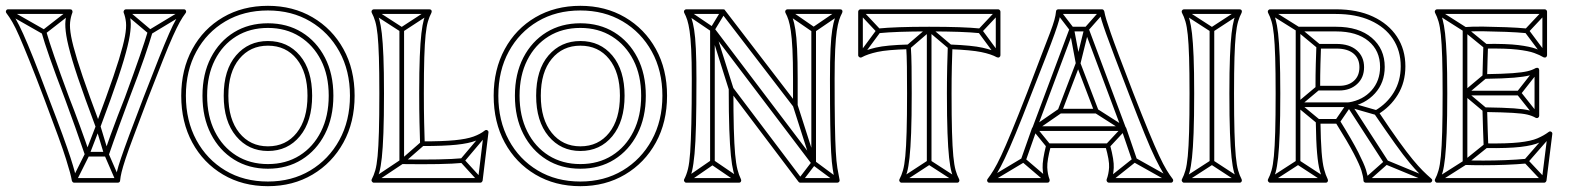

<svg xmlns="http://www.w3.org/2000/svg" viewBox="-28 -620 5394 660"><path d="M410 -586 400 -574 483 -504Q485 -503 487.5 -502.5Q490 -502 492 -503L608 -573L600 -587L484 -517Q482 -516 488.5 -515.5Q495 -515 493 -516ZM4 -587 -4 -573 119 -503Q121 -502 123.5 -502.5Q126 -503 128 -504L218 -574L208 -586L118 -516Q117 -515 123 -515.5Q129 -516 127 -517ZM131 -512 115 -508Q124 -476 143 -421.5Q162 -367 196 -278Q196 -278 196 -278Q196 -278 196 -278Q212 -235 230.5 -183Q249 -131 264 -87Q266 -85 268 -83.5Q270 -82 272 -82H338Q343 -82 346 -87Q361 -131 380 -183Q399 -235 415 -278Q415 -278 415 -278Q415 -278 415 -278Q450 -369 468.5 -423Q487 -477 496 -508L480 -512Q471 -481 452.5 -427.5Q434 -374 401 -284Q401 -284 401 -284Q401 -284 401 -284Q390 -256 377 -222.5Q364 -189 352 -155.5Q340 -122 330 -93Q329 -90 334.5 -94Q340 -98 338 -98H272Q270 -98 275.5 -94Q281 -90 280 -93Q265 -137 246 -189Q227 -241 210 -284Q210 -284 210 -284Q210 -284 210 -284Q177 -373 158.5 -426.5Q140 -480 131 -512ZM220 -4 234 4 279 -86Q279 -87 279 -87Q279 -87 279 -87L316 -183Q318 -188 309 -188.5Q300 -189 301 -184L330 -88Q330 -87 330.5 -87Q331 -87 331 -87L370 3L384 -3L345 -93Q345 -93 345.5 -92.5Q346 -92 346 -92L317 -188Q315 -194 309.5 -194Q304 -194 302 -189L265 -93Q264 -93 264.5 -93.5Q265 -94 265 -94ZM282 -284Q253 -364 237.5 -414.5Q222 -465 216.5 -495Q211 -525 213 -543.5Q215 -562 221 -577Q222 -581 220 -584.5Q218 -588 213 -588H0Q-5 -588 -7 -583.5Q-9 -579 -6 -575Q4 -562 14.5 -544Q25 -526 38.5 -495Q52 -464 73 -412Q94 -360 125 -278Q154 -201 172 -151.5Q190 -102 199 -73Q208 -44 212.5 -27.5Q217 -11 219 1Q220 4 222 6Q224 8 227 8H377Q380 8 382.5 6Q385 4 385 0Q386 -12 390 -28.5Q394 -45 403.5 -74Q413 -103 431.5 -152Q450 -201 479 -278Q511 -360 531.5 -412Q552 -464 566 -495Q580 -526 590 -544Q600 -562 610 -575Q613 -579 611 -583.5Q609 -588 604 -588H405Q401 -588 398.5 -584.5Q396 -581 397 -577Q403 -562 405 -543.5Q407 -525 401.5 -495Q396 -465 380.5 -414.5Q365 -364 336 -284L301 -189H317L282 -284ZM266 -278 301 -183Q303 -178 309 -178Q315 -178 317 -183L352 -278Q382 -361 397.5 -413.5Q413 -466 418 -497.5Q423 -529 421 -548Q419 -567 413 -583L405 -572H604L598 -585Q588 -572 577.5 -554Q567 -536 553 -504Q539 -472 518 -419.5Q497 -367 465 -284Q435 -206 416.5 -156Q398 -106 388 -76.5Q378 -47 374 -30Q370 -13 369 0L377 -8H227L235 -1Q233 -14 228.5 -31Q224 -48 214.5 -77.5Q205 -107 187 -156.5Q169 -206 139 -284Q108 -367 87 -419.5Q66 -472 51.5 -504Q37 -536 26.5 -554Q16 -572 6 -585L0 -572H213L205 -583Q199 -567 197 -548Q195 -529 200 -497.5Q205 -466 220.5 -413.5Q236 -361 266 -278Z M893 -56Q831 -56 784 -85.5Q737 -115 710.5 -168Q684 -221 684 -291Q684 -291 684 -291Q684 -291 684 -291Q684 -361 710.5 -413.5Q737 -466 784 -495Q831 -524 893 -524Q893 -524 893 -524Q893 -524 893 -524Q955 -524 1002 -494.5Q1049 -465 1075.5 -413Q1102 -361 1102 -291Q1102 -291 1102 -291Q1102 -291 1102 -291Q1102 -221 1075.5 -168Q1049 -115 1002 -85.5Q955 -56 893 -56Q893 -56 893 -56Q893 -56 893 -56ZM893 -40Q893 -40 893 -40Q893 -40 893 -40Q959 -40 1009.5 -71.5Q1060 -103 1089 -159.5Q1118 -216 1118 -291Q1118 -291 1118 -291Q1118 -291 1118 -291Q1118 -366 1089 -422Q1060 -478 1009.5 -509Q959 -540 893 -540Q893 -540 893 -540Q893 -540 893 -540Q827 -540 776.5 -509Q726 -478 697 -422Q668 -366 668 -291Q668 -291 668 -291Q668 -291 668 -291Q668 -216 697 -159.5Q726 -103 776.5 -71.5Q827 -40 893 -40ZM893 -101Q961 -101 1003 -152Q1045 -203 1045 -291Q1045 -379 1003 -429Q961 -479 893 -479Q826 -479 783.5 -429.5Q741 -380 741 -291Q741 -203 783.5 -152Q826 -101 893 -101ZM893 4Q810 4 746.5 -34Q683 -72 647 -138.5Q611 -205 611 -291Q611 -377 647 -443Q683 -509 746.5 -546.5Q810 -584 893 -584Q975 -584 1038.5 -546.5Q1102 -509 1138.5 -443Q1175 -377 1175 -291Q1175 -205 1138.5 -138.5Q1102 -72 1038.5 -34Q975 4 893 4ZM893 -117Q832 -117 794.5 -163.5Q757 -210 757 -291Q757 -372 794.5 -417.5Q832 -463 893 -463Q955 -463 992 -417Q1029 -371 1029 -291Q1029 -210 992 -163.5Q955 -117 893 -117ZM893 20Q979 20 1046.5 -20Q1114 -60 1152.5 -130Q1191 -200 1191 -291Q1191 -382 1152.5 -451.5Q1114 -521 1046.5 -560.5Q979 -600 893 -600Q806 -600 738.5 -560.5Q671 -521 633 -451Q595 -381 595 -291Q595 -200 633 -130Q671 -60 738.5 -20Q806 20 893 20Z M1361 -518H1345V-64Q1345 -61 1347 -58.5Q1349 -56 1353 -56Q1426 -55 1478.5 -56Q1531 -57 1562 -60L1560 -76Q1529 -73 1477.5 -72Q1426 -71 1353 -72Q1350 -72 1355.5 -66.5Q1361 -61 1361 -64ZM1261 -587 1253 -573 1349 -511Q1351 -510 1353.5 -510Q1356 -510 1357 -511L1452 -573L1444 -587L1349 -525Q1347 -524 1353 -524Q1359 -524 1357 -525ZM1617 5 1629 -5 1567 -73Q1565 -75 1565.5 -68Q1566 -61 1567 -63L1649 -160L1637 -170L1555 -73Q1553 -71 1553 -68Q1553 -65 1555 -63ZM1253 -7 1261 7 1357 -57Q1358 -58 1358 -58Q1358 -58 1358 -58L1429 -120L1419 -132L1348 -70Q1347 -70 1348 -70.5Q1349 -71 1349 -71ZM1257 8H1623Q1626 8 1628 6Q1630 4 1631 1L1651 -164Q1652 -169 1647.5 -172Q1643 -175 1638 -171Q1623 -159 1599.5 -150.5Q1576 -142 1535 -138Q1494 -134 1424 -134L1432 -126Q1431 -157 1430 -199Q1429 -241 1429 -299Q1429 -374 1430.5 -422.5Q1432 -471 1435 -500Q1438 -529 1443 -546Q1448 -563 1455 -576Q1457 -581 1455 -584.5Q1453 -588 1448 -588H1257Q1253 -588 1250.5 -584.5Q1248 -581 1250 -576Q1257 -563 1262 -546Q1267 -529 1270 -500Q1273 -471 1274.5 -422.5Q1276 -374 1276 -299Q1276 -218 1274.5 -166.5Q1273 -115 1270 -83.5Q1267 -52 1262 -34.5Q1257 -17 1250 -4Q1248 0 1250.5 4Q1253 8 1257 8ZM1257 -8 1264 4Q1271 -10 1276 -28Q1281 -46 1284.5 -78Q1288 -110 1290 -163Q1292 -216 1292 -299Q1292 -376 1290 -425.5Q1288 -475 1284.5 -505Q1281 -535 1276 -553Q1271 -571 1264 -584L1257 -572H1448L1441 -584Q1434 -571 1429 -553Q1424 -535 1420.5 -505Q1417 -475 1415 -425.5Q1413 -376 1413 -299Q1413 -241 1414 -199Q1415 -157 1416 -126Q1416 -122 1418.5 -120Q1421 -118 1424 -118Q1498 -118 1541 -122.5Q1584 -127 1608 -136.5Q1632 -146 1648 -159L1635 -166L1615 -1L1623 -8Z M1967 -56Q1905 -56 1858 -85.5Q1811 -115 1784.5 -168Q1758 -221 1758 -291Q1758 -291 1758 -291Q1758 -291 1758 -291Q1758 -361 1784.5 -413.5Q1811 -466 1858 -495Q1905 -524 1967 -524Q1967 -524 1967 -524Q1967 -524 1967 -524Q2029 -524 2076 -494.5Q2123 -465 2149.5 -413Q2176 -361 2176 -291Q2176 -291 2176 -291Q2176 -291 2176 -291Q2176 -221 2149.5 -168Q2123 -115 2076 -85.5Q2029 -56 1967 -56Q1967 -56 1967 -56Q1967 -56 1967 -56ZM1967 -40Q1967 -40 1967 -40Q1967 -40 1967 -40Q2033 -40 2083.5 -71.5Q2134 -103 2163 -159.5Q2192 -216 2192 -291Q2192 -291 2192 -291Q2192 -291 2192 -291Q2192 -366 2163 -422Q2134 -478 2083.5 -509Q2033 -540 1967 -540Q1967 -540 1967 -540Q1967 -540 1967 -540Q1901 -540 1850.5 -509Q1800 -478 1771 -422Q1742 -366 1742 -291Q1742 -291 1742 -291Q1742 -291 1742 -291Q1742 -216 1771 -159.5Q1800 -103 1850.5 -71.5Q1901 -40 1967 -40ZM1967 -101Q2035 -101 2077 -152Q2119 -203 2119 -291Q2119 -379 2077 -429Q2035 -479 1967 -479Q1900 -479 1857.5 -429.5Q1815 -380 1815 -291Q1815 -203 1857.5 -152Q1900 -101 1967 -101ZM1967 4Q1884 4 1820.5 -34Q1757 -72 1721 -138.5Q1685 -205 1685 -291Q1685 -377 1721 -443Q1757 -509 1820.5 -546.5Q1884 -584 1967 -584Q2049 -584 2112.5 -546.5Q2176 -509 2212.5 -443Q2249 -377 2249 -291Q2249 -205 2212.5 -138.5Q2176 -72 2112.5 -34Q2049 4 1967 4ZM1967 -117Q1906 -117 1868.5 -163.5Q1831 -210 1831 -291Q1831 -372 1868.5 -417.5Q1906 -463 1967 -463Q2029 -463 2066 -417Q2103 -371 2103 -291Q2103 -210 2066 -163.5Q2029 -117 1967 -117ZM1967 20Q2053 20 2120.5 -20Q2188 -60 2226.5 -130Q2265 -200 2265 -291Q2265 -382 2226.5 -451.5Q2188 -521 2120.5 -560.5Q2053 -600 1967 -600Q1880 -600 1812.5 -560.5Q1745 -521 1707 -451Q1669 -381 1669 -291Q1669 -200 1707 -130Q1745 -60 1812.5 -20Q1880 20 1967 20Z M2413 -62H2429V-519Q2429 -525 2420 -522Q2411 -519 2415 -514L2763 -55Q2766 -51 2771.5 -52.5Q2777 -54 2777 -60V-518H2761V-60Q2761 -54 2770 -57.5Q2779 -61 2775 -65L2427 -524Q2424 -529 2418.5 -527Q2413 -525 2413 -519ZM2507 7 2517 -7 2426 -69Q2424 -70 2421 -70Q2418 -70 2416 -69L2326 -7L2336 7L2426 -55Q2428 -57 2421.5 -57Q2415 -57 2416 -55ZM2684 -587 2674 -573 2764 -511Q2766 -510 2769 -510Q2772 -510 2774 -511L2865 -573L2855 -587L2764 -525Q2763 -524 2769.5 -524Q2776 -524 2774 -525ZM2335 -587 2327 -573 2417 -512Q2419 -511 2422.5 -511.5Q2426 -512 2428 -515L2465 -576L2451 -584L2414 -523Q2413 -520 2420.5 -522Q2428 -524 2425 -526ZM2845 6 2855 -6 2774 -66Q2771 -68 2768 -67.5Q2765 -67 2763 -65L2717 -5L2729 5L2775 -55Q2777 -58 2769.5 -57Q2762 -56 2764 -54ZM2429 -520 2413 -516 2477 -313 2493 -317ZM2714 -259 2698 -255 2761 -58 2777 -62ZM2858 -2Q2854 -21 2850.5 -42.5Q2847 -64 2845 -99.5Q2843 -135 2842 -194.5Q2841 -254 2841 -349Q2841 -411 2843 -450.5Q2845 -490 2848.5 -513.5Q2852 -537 2856.5 -551Q2861 -565 2867 -576Q2869 -581 2867 -584.5Q2865 -588 2860 -588H2679Q2675 -588 2672.5 -584.5Q2670 -581 2672 -576Q2678 -565 2682.5 -551Q2687 -537 2690.5 -513.5Q2694 -490 2696 -450.5Q2698 -411 2698 -349V-257L2712 -262L2464 -585Q2463 -588 2458 -588H2331Q2327 -588 2324.5 -584.5Q2322 -581 2324 -576Q2330 -565 2334.5 -551Q2339 -537 2342.5 -513.5Q2346 -490 2348 -450.5Q2350 -411 2350 -349Q2350 -255 2348.5 -194.5Q2347 -134 2344.5 -97Q2342 -60 2337 -39.5Q2332 -19 2324 -4Q2322 0 2324.5 4Q2327 8 2331 8H2512Q2517 8 2519 4Q2521 0 2519 -4Q2512 -18 2507 -37.5Q2502 -57 2499 -90Q2496 -123 2494.5 -177.5Q2493 -232 2493 -315L2479 -310L2717 5Q2719 8 2723 8H2850Q2854 8 2856.5 5Q2859 2 2858 -2ZM2842 2 2850 -8H2723L2729 -5L2491 -320Q2488 -325 2482.5 -323Q2477 -321 2477 -315Q2477 -230 2479 -174.5Q2481 -119 2484.5 -85Q2488 -51 2493 -31Q2498 -11 2505 4L2512 -8H2331L2338 4Q2346 -11 2351 -32.5Q2356 -54 2359.5 -91.5Q2363 -129 2364.5 -191Q2366 -253 2366 -349Q2366 -412 2364 -453Q2362 -494 2358 -518.5Q2354 -543 2349 -557.5Q2344 -572 2338 -584L2331 -572H2458L2452 -575L2700 -252Q2703 -248 2708.5 -249.5Q2714 -251 2714 -257V-349Q2714 -412 2712 -453Q2710 -494 2706 -518.5Q2702 -543 2697 -557.5Q2692 -572 2686 -584L2679 -572H2860L2853 -584Q2847 -572 2842 -557.5Q2837 -543 2833 -518.5Q2829 -494 2827 -453Q2825 -412 2825 -349Q2825 -253 2826 -193Q2827 -133 2829 -97Q2831 -61 2834.5 -39Q2838 -17 2842 2Z M3340 -506 3342 -522Q3312 -525 3269 -526.5Q3226 -528 3166 -528Q3166 -528 3166 -528Q3166 -528 3166 -528Q3107 -528 3064 -526.5Q3021 -525 2991 -522L2993 -506Q3023 -509 3065 -510.5Q3107 -512 3166 -512Q3166 -512 3166 -512Q3166 -512 3166 -512Q3226 -512 3268 -510.5Q3310 -509 3340 -506ZM3174 -520H3158V-62H3174ZM3258 7 3266 -7 3170 -69Q3169 -70 3166.5 -70Q3164 -70 3162 -69L3067 -7L3075 7L3170 -55Q3172 -57 3166 -57Q3160 -57 3162 -55ZM3409 -575 3397 -585 3335 -519Q3334 -518 3333.5 -514.5Q3333 -511 3335 -509L3397 -425L3409 -435L3347 -519Q3346 -521 3345.5 -514Q3345 -507 3347 -509ZM2924 -435 2936 -425 2998 -509Q3000 -511 3000 -514.5Q3000 -518 2998 -519L2936 -585L2924 -575L2986 -509Q2988 -507 2988 -514Q2988 -521 2986 -519ZM3090 -465 3100 -453 3171 -514Q3173 -516 3166 -516Q3159 -516 3161 -514L3233 -453L3243 -465L3171 -526Q3169 -528 3166 -528Q3163 -528 3161 -526ZM3071 8H3262Q3267 8 3269 4Q3271 0 3269 -4Q3262 -17 3257 -34.5Q3252 -52 3249 -83.5Q3246 -115 3244.5 -166.5Q3243 -218 3243 -299Q3243 -352 3244 -391.5Q3245 -431 3246 -459L3238 -451Q3311 -448 3345 -441Q3379 -434 3399 -423Q3404 -421 3407.5 -423.5Q3411 -426 3411 -430V-580Q3411 -583 3408.5 -585.5Q3406 -588 3403 -588H2930Q2927 -588 2924.5 -585.5Q2922 -583 2922 -580V-430Q2922 -426 2926 -423.5Q2930 -421 2934 -423Q2954 -434 2988 -441.5Q3022 -449 3095 -451L3087 -459Q3089 -431 3089.5 -391.5Q3090 -352 3090 -299Q3090 -218 3088.5 -166.5Q3087 -115 3084 -83.5Q3081 -52 3076 -34.5Q3071 -17 3064 -4Q3062 0 3064.5 4Q3067 8 3071 8ZM3071 -8 3078 4Q3085 -10 3090 -28Q3095 -46 3098.5 -78Q3102 -110 3104 -163Q3106 -216 3106 -299Q3106 -352 3105.5 -391.5Q3105 -431 3103 -459Q3103 -463 3100.5 -465Q3098 -467 3095 -467Q3019 -465 2983 -456.5Q2947 -448 2926 -437L2938 -430V-580L2930 -572H3403L3395 -580V-430L3407 -437Q3385 -448 3349.5 -456Q3314 -464 3238 -467Q3235 -467 3232.5 -465Q3230 -463 3230 -459Q3229 -431 3228 -391.5Q3227 -352 3227 -299Q3227 -216 3229 -163Q3231 -110 3234.5 -78Q3238 -46 3243 -28Q3248 -10 3255 4L3262 -8Z M3482 -73 3498 -67 3536 -175Q3536 -175 3535.5 -175Q3535 -175 3535 -175L3663 -517Q3665 -519 3659.5 -515.5Q3654 -512 3656 -512H3707Q3709 -512 3704 -515.5Q3699 -519 3700 -517L3828 -175Q3828 -175 3827.5 -175Q3827 -175 3827 -175L3864 -67L3880 -73L3843 -181Q3843 -181 3843 -181Q3843 -181 3842 -181L3714 -523Q3712 -528 3707 -528H3656Q3651 -528 3649 -523L3521 -181Q3520 -181 3520 -181Q3520 -181 3520 -181ZM3835 -170V-186H3528V-170ZM3616 -585 3604 -575 3650 -515Q3650 -514 3649 -517Q3648 -520 3648 -519L3670 -402Q3672 -395 3678.5 -395Q3685 -395 3686 -401L3715 -518Q3715 -519 3713.5 -516.5Q3712 -514 3713 -515L3766 -575L3754 -585L3701 -525Q3700 -524 3700 -523.5Q3700 -523 3699 -522L3670 -405Q3669 -399 3678 -398.5Q3687 -398 3686 -404L3664 -521Q3664 -523 3663.5 -523.5Q3663 -524 3662 -525ZM3620 -231 3610 -245 3523 -185Q3521 -183 3520.5 -179.5Q3520 -176 3522 -173L3570 -114L3582 -124L3534 -183Q3532 -186 3531 -178Q3530 -170 3533 -171ZM3745 -245 3737 -231 3831 -171Q3834 -170 3833 -178Q3832 -186 3829 -183L3774 -124L3786 -114L3841 -173Q3843 -175 3843 -179Q3843 -183 3839 -185ZM3567 6 3577 -6 3495 -76Q3494 -78 3491 -78.5Q3488 -79 3486 -77L3369 -7L3377 7L3494 -63Q3496 -65 3489.5 -65.5Q3483 -66 3485 -64ZM3993 7 4001 -7 3876 -77Q3874 -79 3871.5 -78.5Q3869 -78 3867 -76L3779 -6L3789 6L3877 -64Q3879 -66 3872.5 -65.5Q3866 -65 3868 -63ZM4003 -5Q3993 -18 3982 -36Q3971 -54 3956.5 -85Q3942 -116 3920.5 -168Q3899 -220 3867 -302Q3837 -380 3818.5 -429Q3800 -478 3790 -507Q3780 -536 3775 -552.5Q3770 -569 3768 -581Q3767 -584 3765 -586Q3763 -588 3760 -588H3610Q3607 -588 3604.5 -586Q3602 -584 3602 -580Q3601 -568 3596.5 -551.5Q3592 -535 3581 -506Q3570 -477 3551 -428Q3532 -379 3503 -302Q3471 -220 3449.5 -168Q3428 -116 3413.5 -85Q3399 -54 3388 -36Q3377 -18 3367 -5Q3364 -1 3366 3.5Q3368 8 3373 8H3572Q3577 8 3579 4.5Q3581 1 3580 -3Q3573 -21 3572 -44.5Q3571 -68 3584 -117L3576 -111H3780L3772 -117Q3786 -68 3784.5 -44.5Q3783 -21 3776 -3Q3775 1 3777.5 4.5Q3780 8 3784 8H3997Q4002 8 4004 3.5Q4006 -1 4003 -5ZM3671 -400 3734 -235 3741 -246H3615L3622 -235L3685 -400ZM3991 5 3997 -8H3784L3792 3Q3799 -17 3800.5 -43Q3802 -69 3788 -121Q3787 -124 3785 -125.5Q3783 -127 3780 -127H3576Q3573 -127 3571 -125.5Q3569 -124 3568 -121Q3555 -69 3556 -43Q3557 -17 3564 3L3572 -8H3373L3379 5Q3389 -8 3400 -26Q3411 -44 3426 -75.5Q3441 -107 3463 -160Q3485 -213 3517 -296Q3548 -375 3567.5 -425Q3587 -475 3597.5 -504.5Q3608 -534 3612.5 -550.5Q3617 -567 3618 -580L3610 -572H3760L3752 -579Q3754 -566 3759 -549.5Q3764 -533 3774.5 -503.5Q3785 -474 3804 -424Q3823 -374 3853 -296Q3885 -213 3906.5 -160Q3928 -107 3943.5 -75.5Q3959 -44 3970 -26Q3981 -8 3991 5ZM3685 -406Q3684 -411 3678.5 -411Q3673 -411 3671 -406L3608 -241Q3607 -237 3609 -233.5Q3611 -230 3615 -230H3741Q3746 -230 3748 -233.5Q3750 -237 3748 -241Z M4146 -518H4130V-62H4146ZM4229 7 4237 -7 4142 -69Q4141 -70 4138.5 -70Q4136 -70 4134 -69L4038 -7L4046 7L4142 -55Q4144 -57 4138 -57Q4132 -57 4134 -55ZM4046 -587 4038 -573 4134 -511Q4136 -510 4138.5 -510Q4141 -510 4142 -511L4237 -573L4229 -587L4134 -525Q4132 -524 4138 -524Q4144 -524 4142 -525ZM4042 8H4233Q4238 8 4240 4Q4242 0 4240 -4Q4233 -17 4228 -34.5Q4223 -52 4220 -83.5Q4217 -115 4215.5 -166.5Q4214 -218 4214 -299Q4214 -374 4215.5 -422.5Q4217 -471 4220 -500Q4223 -529 4228 -546Q4233 -563 4240 -576Q4242 -581 4240 -584.5Q4238 -588 4233 -588H4042Q4038 -588 4035.5 -584.5Q4033 -581 4035 -576Q4042 -563 4047 -546Q4052 -529 4055 -500Q4058 -471 4059.5 -422.5Q4061 -374 4061 -299Q4061 -218 4059.5 -166.5Q4058 -115 4055 -83.5Q4052 -52 4047 -34.5Q4042 -17 4035 -4Q4033 0 4035.5 4Q4038 8 4042 8ZM4042 -8 4049 4Q4056 -10 4061 -28Q4066 -46 4069.5 -78Q4073 -110 4075 -163Q4077 -216 4077 -299Q4077 -376 4075 -425.5Q4073 -475 4069.5 -505Q4066 -535 4061 -553Q4056 -571 4049 -584L4042 -572H4233L4226 -584Q4219 -571 4214 -553Q4209 -535 4205.5 -505Q4202 -475 4200 -425.5Q4198 -376 4198 -299Q4198 -216 4200 -163Q4202 -110 4205.5 -78Q4209 -46 4214 -28Q4219 -10 4226 4L4233 -8Z M4426 -62H4442V-260Q4442 -260 4442 -260Q4442 -260 4442 -260V-520Q4442 -523 4436.5 -517.5Q4431 -512 4434 -512H4565Q4565 -512 4565 -512Q4565 -512 4565 -512Q4636 -512 4676 -479Q4716 -446 4716 -390Q4716 -390 4716 -390Q4716 -390 4716 -390Q4716 -342 4686.5 -309Q4657 -276 4608 -268Q4607 -268 4608 -268Q4609 -268 4609 -268H4434V-252H4609Q4609 -252 4609.5 -252Q4610 -252 4610 -252Q4665 -262 4698.5 -299Q4732 -336 4732 -390Q4732 -390 4732 -390Q4732 -390 4732 -390Q4732 -452 4687.5 -490Q4643 -528 4565 -528Q4565 -528 4565 -528Q4565 -528 4565 -528H4434Q4431 -528 4428.5 -525.5Q4426 -523 4426 -520V-260Q4426 -260 4426 -260Q4426 -260 4426 -260ZM4616 -264 4602 -256 4730 -58 4744 -66ZM4525 7 4533 -7 4438 -69Q4437 -70 4434.5 -70Q4432 -70 4430 -69L4334 -7L4342 7L4438 -55Q4440 -57 4434 -57Q4428 -57 4430 -55ZM4884 7 4890 -7 4740 -69Q4738 -71 4736 -70.5Q4734 -70 4732 -68L4662 -6L4672 6L4742 -56Q4744 -58 4738 -57Q4732 -56 4734 -55ZM4342 -587 4334 -573 4430 -513Q4430 -513 4429.5 -513.5Q4429 -514 4429 -514L4500 -455L4510 -467L4439 -526Q4439 -526 4439 -526.5Q4439 -527 4438 -527ZM4507 -311 4497 -323 4429 -266Q4426 -264 4426 -260Q4426 -256 4429 -254L4498 -197L4508 -209L4439 -266Q4436 -268 4436 -260Q4436 -252 4439 -254ZM4563 -208 4577 -198 4616 -255Q4618 -257 4611 -255Q4604 -253 4607 -252L4701 -225L4705 -241L4611 -268Q4609 -269 4606.5 -268Q4604 -267 4602 -265ZM4338 8H4529Q4534 8 4536 4Q4538 0 4536 -4Q4529 -18 4523.5 -38.5Q4518 -59 4515 -97.5Q4512 -136 4511 -203L4503 -195H4570L4563 -199Q4606 -130 4626 -91.5Q4646 -53 4652 -33.5Q4658 -14 4659 1Q4659 4 4661.5 6Q4664 8 4667 8H4887Q4892 8 4894.5 3Q4897 -2 4892 -6Q4877 -19 4862.5 -33.5Q4848 -48 4828.5 -71.5Q4809 -95 4780.5 -134.5Q4752 -174 4710 -237L4707 -226Q4751 -252 4777 -294.5Q4803 -337 4803 -392Q4803 -450 4774 -494Q4745 -538 4691.5 -563Q4638 -588 4564 -588H4338Q4334 -588 4331.5 -584.5Q4329 -581 4331 -576Q4338 -563 4343 -546Q4348 -529 4351 -500Q4354 -471 4355.5 -422.5Q4357 -374 4357 -299Q4357 -218 4355.5 -166.5Q4354 -115 4351 -83.5Q4348 -52 4343 -34.5Q4338 -17 4331 -4Q4329 0 4331.5 4Q4334 8 4338 8ZM4566 -453Q4604 -453 4624.5 -436Q4645 -419 4645 -389Q4645 -359 4626 -342Q4607 -325 4576 -325H4502L4510 -317Q4510 -364 4511 -399.5Q4512 -435 4513 -461L4505 -453ZM4338 -8 4345 4Q4352 -10 4357 -28Q4362 -46 4365.5 -78Q4369 -110 4371 -163Q4373 -216 4373 -299Q4373 -376 4371 -425.5Q4369 -475 4365.5 -505Q4362 -535 4357 -553Q4352 -571 4345 -584L4338 -572H4564Q4633 -572 4683 -549.5Q4733 -527 4760 -486.5Q4787 -446 4787 -392Q4787 -342 4763.5 -303Q4740 -264 4699 -240Q4696 -239 4695.5 -235Q4695 -231 4696 -229Q4739 -166 4768 -125.5Q4797 -85 4817 -61Q4837 -37 4852 -22Q4867 -7 4882 6L4887 -8H4667L4675 -1Q4674 -16 4667.5 -36.5Q4661 -57 4641 -96.5Q4621 -136 4577 -207Q4574 -211 4570 -211H4503Q4500 -211 4497.5 -208.5Q4495 -206 4495 -203Q4496 -133 4499.5 -93.5Q4503 -54 4509 -32.5Q4515 -11 4522 4L4529 -8ZM4566 -469H4505Q4502 -469 4499.5 -467Q4497 -465 4497 -461Q4496 -435 4495 -399.5Q4494 -364 4494 -317Q4494 -314 4496.5 -311.5Q4499 -309 4502 -309H4576Q4613 -309 4637 -331Q4661 -353 4661 -389Q4661 -425 4636 -447Q4611 -469 4566 -469Z M5193 -292V-308H5008V-292ZM5219 -506 5221 -522Q5189 -525 5149 -526.5Q5109 -528 5071.5 -528.5Q5034 -529 5008 -527Q5004 -527 5002 -524.5Q5000 -522 5000 -519V-300Q5000 -300 5000 -300Q5000 -300 5000 -300V-61Q5000 -58 5002 -55.5Q5004 -53 5008 -53Q5034 -52 5071 -52Q5108 -52 5147 -53.5Q5186 -55 5219 -58L5217 -74Q5185 -71 5146.5 -69.5Q5108 -68 5071 -68Q5034 -68 5008 -69Q5005 -69 5010.5 -63.5Q5016 -58 5016 -61V-300Q5016 -300 5016 -300Q5016 -300 5016 -300V-519Q5016 -522 5010.5 -516.5Q5005 -511 5008 -511Q5034 -513 5071.5 -512.5Q5109 -512 5148.5 -510.5Q5188 -509 5219 -506ZM5288 -575 5276 -585 5214 -519Q5213 -518 5212.5 -514.5Q5212 -511 5214 -509L5276 -426L5288 -436L5226 -519Q5225 -521 5224.5 -514Q5224 -507 5226 -509ZM5306 -155 5294 -165 5212 -71Q5210 -69 5210 -66Q5210 -63 5212 -61L5274 5L5286 -5L5224 -71Q5222 -73 5222 -66Q5222 -59 5224 -61ZM5261 -374 5249 -384 5187 -305Q5185 -303 5185 -300Q5185 -297 5187 -295L5249 -217L5261 -227L5199 -305Q5198 -307 5198 -300Q5198 -293 5199 -295ZM4916 -587 4908 -573 5004 -512Q5004 -512 5003.5 -512.5Q5003 -513 5003 -513L5074 -455L5084 -467L5013 -525Q5013 -525 5013 -525.5Q5013 -526 5012 -526ZM4908 -7 4916 7 5012 -54Q5013 -54 5013 -54.5Q5013 -55 5013 -55L5085 -113L5075 -125L5003 -67Q5003 -67 5003.5 -67.5Q5004 -68 5004 -68ZM5081 -351 5071 -363 5003 -306Q5000 -304 5000 -300Q5000 -296 5003 -294L5071 -237L5081 -249L5013 -306Q5010 -308 5010 -300Q5010 -292 5013 -294ZM4912 8H5280Q5283 8 5285 6Q5287 4 5288 1L5308 -159Q5309 -164 5304.5 -167Q5300 -170 5295 -166Q5279 -154 5257 -144.5Q5235 -135 5194 -130.5Q5153 -126 5080 -127L5088 -119Q5087 -143 5086 -173Q5085 -203 5084 -243L5076 -235Q5139 -234 5172.5 -232Q5206 -230 5222.5 -226Q5239 -222 5251 -215Q5256 -213 5259.5 -215.5Q5263 -218 5263 -222V-379Q5263 -384 5259.5 -386Q5256 -388 5251 -386Q5239 -379 5222 -375Q5205 -371 5172 -368.5Q5139 -366 5076 -365L5084 -357Q5085 -389 5085.5 -415Q5086 -441 5087 -461L5079 -453Q5150 -454 5188 -449.5Q5226 -445 5245.5 -438Q5265 -431 5278 -423Q5283 -421 5286.5 -423.5Q5290 -426 5290 -430V-580Q5290 -583 5287.5 -585.5Q5285 -588 5282 -588H4912Q4908 -588 4905.5 -584.5Q4903 -581 4905 -576Q4912 -563 4917 -546Q4922 -529 4925 -500Q4928 -471 4929.5 -422.5Q4931 -374 4931 -299Q4931 -218 4929.5 -166.5Q4928 -115 4925 -83.5Q4922 -52 4917 -34.5Q4912 -17 4905 -4Q4903 0 4905.5 4Q4908 8 4912 8ZM4912 -8 4919 4Q4926 -10 4931 -28Q4936 -46 4939.5 -78Q4943 -110 4945 -163Q4947 -216 4947 -299Q4947 -376 4945 -425.5Q4943 -475 4939.5 -505Q4936 -535 4931 -553Q4926 -571 4919 -584L4912 -572H5282L5274 -580V-430L5286 -437Q5272 -445 5251.5 -452.5Q5231 -460 5191.5 -465Q5152 -470 5079 -469Q5076 -469 5073.5 -467Q5071 -465 5071 -461Q5070 -441 5069.5 -415Q5069 -389 5068 -357Q5068 -354 5070.5 -351.5Q5073 -349 5076 -349Q5142 -350 5176.5 -353Q5211 -356 5228.5 -360.5Q5246 -365 5259 -372L5247 -379V-222L5259 -229Q5246 -236 5228.5 -240.5Q5211 -245 5176.5 -247.5Q5142 -250 5076 -251Q5073 -251 5070.5 -248.5Q5068 -246 5068 -243Q5069 -203 5070 -173Q5071 -143 5072 -119Q5072 -115 5074.5 -113Q5077 -111 5080 -111Q5156 -110 5199 -115Q5242 -120 5265 -130.5Q5288 -141 5305 -154L5292 -161L5272 -1L5280 -8Z"/></svg>

Font: Tilt Prism
Style: Regular
Weight: 400
Version: Version 1.000